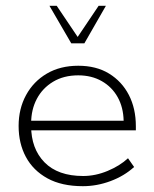

<svg xmlns="http://www.w3.org/2000/svg" viewBox="-20 -630 531 660"><path d="M265 10Q192 10 143 -17Q94 -44 69 -90.5Q44 -137 44 -197Q44 -256 69.5 -303Q95 -350 141 -377Q187 -404 249 -404Q311 -404 355 -377Q399 -350 423 -303.5Q447 -257 447 -196V-182H75V-215H405Q404 -261 384.5 -296Q365 -331 330 -351Q295 -371 249 -371Q199 -371 162.5 -349Q126 -327 106.5 -290Q87 -253 87 -206V-197Q87 -119 133 -72Q179 -25 266 -25Q308 -25 350 -42.5Q392 -60 420 -86L441 -56Q407 -25 360 -7.5Q313 10 265 10ZM225 -481 150 -610H175L247 -503L319 -610H344L270 -481Z"/></svg>

Font: Rokkitt ExtraLight
Style: Regular
Weight: 250
Version: Version 3.103